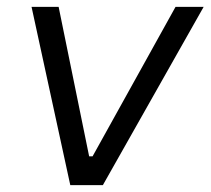

<svg xmlns="http://www.w3.org/2000/svg" viewBox="-20 -540 614 560"><path d="M72 -520H151L240 -84H250L492 -520H574L280 0H185Z"/></svg>

Font: Fixel Italic Variable Display Thin
Style: Italic
Weight: 100
Italic angle: -10°
Designer: AlfaBravo + MacPaw
Foundry: Kyrylo Tkachov, Marchela Mozhyna, Serhii Makarenko, Maria Weinstein, Zakhar Kryvoshyya
Version: Version 1.210;Glyphs 3.2 (3217)